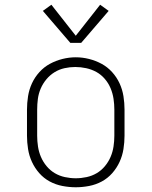

<svg xmlns="http://www.w3.org/2000/svg" viewBox="-20 -783 640 811"><path d="M300 8Q272 8 243.5 2.5Q215 -3 190 -16.5Q165 -30 146 -51.5Q127 -73 115 -99Q103 -125 98.5 -153.5Q94 -182 94 -210V-320Q94 -348 98.5 -376.5Q103 -405 115 -431Q127 -457 146.5 -478.5Q166 -500 191 -513.5Q216 -527 244 -534Q272 -541 300 -541Q328 -541 356 -534Q384 -527 409 -513.5Q434 -500 453.5 -478.5Q473 -457 485 -431Q497 -405 501.5 -376.5Q506 -348 506 -320V-210Q506 -182 501.5 -153.5Q497 -125 485 -99Q473 -73 454 -51.5Q435 -30 410 -16.5Q385 -3 356.5 2.5Q328 8 300 8ZM300 -30Q323 -30 346 -35Q369 -40 388.5 -51.5Q408 -63 423 -81Q438 -99 447 -120Q456 -141 459.5 -164Q463 -187 463 -210V-320Q463 -343 459.5 -366Q456 -389 447 -410.5Q438 -432 422.5 -450Q407 -468 387 -479Q367 -490 344 -495Q321 -500 298 -500Q275 -500 252.5 -495Q230 -490 210.5 -478Q191 -466 176 -448Q161 -430 152 -409Q143 -388 140 -365.5Q137 -343 137 -320V-210Q137 -187 140.5 -164Q144 -141 153 -120Q162 -99 177 -81Q192 -63 211.5 -51.5Q231 -40 254 -35Q277 -30 300 -30ZM277 -602 161 -737 197 -763 300 -632 403 -763 439 -737 323 -602Z"/></svg>

Font: Iosevka Curly Slab XLtEx
Style: Regular
Weight: 200
Width: 7
Monospace: yes
Designer: Belleve Invis
Foundry: Belleve Invis
Version: Version 11.1.0; ttfautohint (v1.8.3)